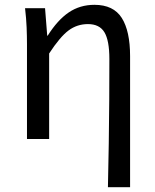

<svg xmlns="http://www.w3.org/2000/svg" viewBox="-20 -577 644 797"><path d="M428 200Q430 111 431.5 18Q433 -75 433.5 -164.5Q434 -254 434 -332Q434 -409 413.5 -443Q393 -477 345 -477Q300 -477 264.5 -450.5Q229 -424 184 -355V0H92V-394Q92 -427 90.5 -463.5Q89 -500 84 -543H167L176 -429H178Q219 -494 265.5 -525.5Q312 -557 372 -557Q451 -557 485.5 -502.5Q520 -448 520 -344V200Z"/></svg>

Font: Chocolate Classical Sans
Style: Regular
Weight: 400
Designer: 田海東、宇文滿月
Foundry: Moonlit Owen
Version: Version 1.001